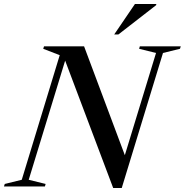

<svg xmlns="http://www.w3.org/2000/svg" viewBox="-55 -938 930 966"><path d="M584 -128 562.5 -122.5 730 -671.5 645 -692.5 648.5 -705H854.5L850.5 -692.5L765 -671.5L557.5 8H514.5L266 -651L281.5 -661.5L89.5 -33.5L174.5 -12.5L171 0H-35L-31 -12.5L54.5 -33.5L245.5 -660.5L162.5 -692.5L166.5 -705H368ZM519.5 -764.5 624 -918H731.5L730.5 -912L540.5 -764.5Z"/></svg>

Font: Newsreader 60pt Medium
Style: Italic
Weight: 500
Italic angle: -17°
Designer: Hugues Gentile
Foundry: Production Type
Version: Version 1.003